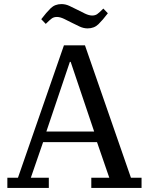

<svg xmlns="http://www.w3.org/2000/svg" viewBox="-20 -920 729 940"><path d="M16 -50H68L293 -698H396L621 -50H673V0H427V-50H515L455 -224H191L131 -50H219V0H16ZM207 -276H441L326 -617H322ZM409 -781Q389 -781 370 -790Q351 -799 333 -808Q314 -818 294 -827.5Q274 -837 259 -837Q244 -837 234 -830Q224 -823 204 -803L182 -826Q207 -859 228 -879.5Q249 -900 281 -900Q301 -900 320 -891Q339 -882 357 -873Q376 -863 396 -853.5Q416 -844 431 -844Q446 -844 456 -851Q466 -858 486 -878L508 -855Q483 -822 462 -801.5Q441 -781 409 -781Z"/></svg>

Font: IBM Plex Serif Text
Style: Regular
Weight: 450
Designer: Mike Abbink, Paul van der Laan, Pieter van Rosmalen
Foundry: Bold Monday
Version: Version 3.001